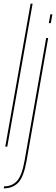

<svg xmlns="http://www.w3.org/2000/svg" viewBox="-36 -805 307 1054"><path d="M-7 0H4L143 -785H132ZM-15.5 229Q34.5 229 64.5 197.2Q94.5 165.5 110 77L228.5 -596.5H217.5L99 76.5Q84.5 159 57.2 188.5Q30 218 -13.5 218ZM240.5 -726.5 232 -678H243L251.5 -726.5Z"/></svg>

Font: Anybody Thin Condensed
Style: Italic
Weight: 100
Width: 3
Italic angle: -10°
Version: Version 1.113;gftools[0.9.25]